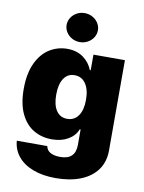

<svg xmlns="http://www.w3.org/2000/svg" viewBox="-102 -828 833 1109"><g transform="rotate(10 314.0 -274.0)"><path d="M44.9 36.1H223.6Q228 61 250.2 73Q272.5 85 307.6 85Q396.5 85 396.5 -1V-91.8H391.6Q376 -52.2 336.4 -29.5Q296.9 -6.8 242.2 -6.8Q182.6 -6.8 135.3 -34.4Q87.9 -62 60.1 -119.9Q32.2 -177.7 32.2 -265.6Q32.2 -356.4 61 -417.5Q89.8 -478.5 137.2 -507.8Q184.6 -537.1 240.2 -537.1Q296.9 -537.1 335 -509.3Q373 -481.4 389.6 -438.5H394.5V-530.3H579.1V0Q579.1 66.4 544.9 113.5Q510.7 160.6 448.5 185.3Q386.2 210 302.7 210Q225.6 210 168.7 188Q111.8 166 80.3 126.7Q48.8 87.4 44.9 36.1ZM397.5 -265.6Q397.5 -325.7 373.8 -360.1Q350.1 -394.5 308.6 -394.5Q267.6 -394.5 245.1 -360.4Q222.7 -326.2 222.7 -265.6Q222.7 -205.1 245.1 -171.9Q267.6 -138.7 308.6 -138.7Q350.6 -138.7 374 -172.1Q397.5 -205.6 397.5 -265.6ZM211.9 -672.9Q211.9 -695.8 224.4 -715.3Q236.8 -734.9 257.8 -746.3Q278.8 -757.8 303.7 -757.8Q328.6 -757.8 349.6 -746.3Q370.6 -734.9 383.1 -715.3Q395.5 -695.8 395.5 -672.9Q395.5 -649.9 383.1 -630.4Q370.6 -610.8 349.6 -599.4Q328.6 -587.9 303.7 -587.9Q278.8 -587.9 257.8 -599.4Q236.8 -610.8 224.4 -630.4Q211.9 -649.9 211.9 -672.9Z"/></g></svg>

Font: Pretendard Std Black
Style: Regular
Weight: 900
Designer: Base glyphs from Inter by Rasmus Andersson; Hangeul glyphs from Noto Sans CJK(Source Han Sans) by Jang Soo-young and Kan
Foundry: Kil Hyung-jin
Version: Version 1.309